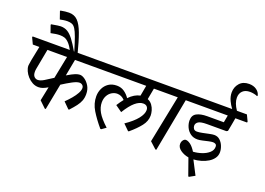

<svg xmlns="http://www.w3.org/2000/svg" viewBox="-147 -1353 2619 1898"><g transform="rotate(20 1162.5 -404.5)"><path d="M620 -63H612L550 -125Q582 -156 609.5 -188.5Q637 -221 654 -252Q671 -283 671 -307Q671 -326 658 -337.5Q645 -349 627 -349Q600 -349 552.5 -323.5Q505 -298 454 -265L401 10H391L324 -54L354 -201Q325 -184 303 -176Q281 -168 258 -168Q224 -168 194.5 -184Q165 -200 142 -225.5Q119 -251 106 -280Q93 -309 93 -335Q93 -336 95.5 -354Q98 -372 102 -396Q108 -425 116 -465.5Q124 -506 132 -545H63L32 -610L34 -620H828L859 -555L857 -545H507L474 -370Q528 -402 556 -413Q584 -424 604 -424Q628 -424 656.5 -404Q685 -384 706 -348.5Q727 -313 727 -264Q727 -226 715.5 -195.5Q704 -165 680.5 -134Q657 -103 620 -63ZM376 -309 423 -545H217L177 -332Q174 -316 174 -301Q174 -265 190 -249Q206 -233 227 -233Q254 -233 290 -254.5Q326 -276 376 -309Z M511 -608H432Q403 -662 378.5 -686.5Q354 -711 332 -717.5Q310 -724 286 -724Q262 -724 240 -720.5Q218 -717 189 -711L162 -788L164 -795Q210 -803 229.5 -806Q249 -809 262 -809Q302 -809 333 -791Q364 -773 396 -731.5Q428 -690 468 -620H472Q446 -708 427 -760Q408 -812 391.5 -837.5Q375 -863 355 -871Q335 -879 308 -879Q287 -879 267.5 -876Q248 -873 229 -869L202 -947L204 -954Q230 -959 252.5 -961.5Q275 -964 293 -964Q349 -964 385 -927.5Q421 -891 450 -812.5Q479 -734 511 -608Z M985 10H975Q910 -67 868.5 -135.5Q827 -204 827 -280Q827 -323 845 -361.5Q863 -400 898 -424Q933 -448 985 -448Q1029 -448 1063 -424.5Q1097 -401 1120 -366Q1147 -394 1176 -411.5Q1205 -429 1236 -435L1256 -545H835L804 -610L806 -620H1493L1524 -555L1522 -545H1337L1315 -427Q1346 -414 1364 -389Q1382 -364 1390 -335.5Q1398 -307 1398 -283Q1398 -225 1357.5 -173Q1317 -121 1248 -63H1240L1180 -122Q1262 -178 1302 -228.5Q1342 -279 1342 -320Q1342 -343 1328.5 -357Q1315 -371 1289 -371Q1249 -371 1205 -333.5Q1161 -296 1112 -216L1043 -265Q1069 -306 1094 -337Q1078 -355 1057.5 -364.5Q1037 -374 1015 -374Q986 -374 959 -358Q932 -342 915.5 -312Q899 -282 899 -241Q899 -191 927.5 -140.5Q956 -90 1030 -22Z M1789 -545H1672L1566 15H1556L1488 -47L1588 -545H1500L1469 -610L1471 -620H1760L1791 -555Z M1962 155H1953L1890 -23Q1841 -31 1804 -57.5Q1767 -84 1767 -120Q1767 -143 1779.5 -160Q1792 -177 1808 -177Q1830 -177 1857.5 -156.5Q1885 -136 1913 -91Q1959 -94 2003.5 -109Q2048 -124 2077.5 -150.5Q2107 -177 2107 -213Q2107 -233 2095 -240Q2083 -247 2068 -247Q2051 -247 2022 -240.5Q1993 -234 1963 -227Q1933 -220 1912 -220Q1868 -220 1837.5 -242.5Q1807 -265 1791 -300Q1775 -335 1775 -371Q1775 -425 1815.5 -447Q1856 -469 1926 -469H2100L2114 -545H1767L1736 -610L1738 -620H2133Q2108 -653 2092 -688Q2072 -730 2072 -773Q2072 -830 2107.5 -870.5Q2143 -911 2207 -911Q2254 -911 2286 -888Q2318 -865 2325 -830L2320 -824Q2306 -831 2284 -835.5Q2262 -840 2242 -840Q2193 -840 2165.5 -813.5Q2138 -787 2138 -742Q2138 -686 2183 -620H2288L2319 -555L2317 -545H2194Q2188 -509 2181 -471.5Q2174 -434 2168 -403L2154 -395H1950Q1884 -395 1860 -379Q1836 -363 1836 -337Q1836 -320 1846.5 -305.5Q1857 -291 1881 -291Q1904 -291 1938 -298Q1972 -305 2004.5 -312Q2037 -319 2055 -319Q2091 -319 2115.5 -296.5Q2140 -274 2153 -241Q2166 -208 2166 -177Q2166 -142 2146.5 -114Q2127 -86 2094.5 -66Q2062 -46 2022 -34.5Q1982 -23 1943 -21L2018 124Z"/></g></svg>

Font: Tiro Devanagari Marathi
Style: Italic
Weight: 400
Italic angle: -11°
Designer: Devanagari: John Hudson & Fiona Ross, assisted by Paul Hanslow. Latin: John Hudson with Paul Hanslow, assisted by Kaja S
Foundry: Tiro Typeworks Ltd.
Version: Version 1.52